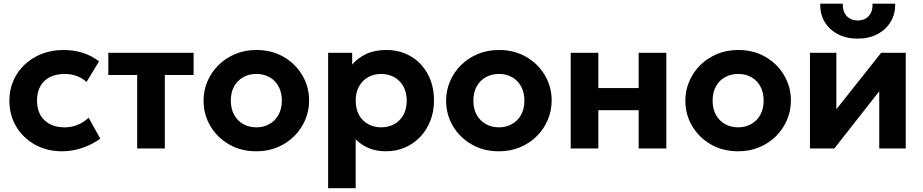

<svg xmlns="http://www.w3.org/2000/svg" viewBox="-20 -784 4874 1014"><path d="M308 15Q228 15 165 -20Q102 -55 65.8 -115.5Q29.5 -176 29.5 -252.5Q29.5 -310 51 -358.8Q72.5 -407.5 111.2 -443.8Q150 -480 202 -500Q254 -520 314.5 -520Q370 -520 417.2 -505Q464.5 -490 503 -460L437 -351Q413 -372.5 383.8 -383Q354.5 -393.5 322 -393.5Q276.5 -393.5 243.8 -377Q211 -360.5 193.2 -329Q175.5 -297.5 175.5 -253Q175.5 -186.5 214.8 -149Q254 -111.5 322 -111.5Q358.5 -111.5 390.8 -125Q423 -138.5 448 -162.5L509.5 -52Q468 -21 415 -3Q362 15 308 15Z M704.5 0V-388H552V-505H1002.5V-388H850.5V0Z M1334 15Q1252.5 15 1189.5 -21.5Q1126.5 -58 1090.8 -118.8Q1055 -179.5 1055 -252.5Q1055 -306 1075.5 -354.2Q1096 -402.5 1133.5 -439.8Q1171 -477 1222 -498.5Q1273 -520 1334 -520Q1415.5 -520 1478.2 -483.5Q1541 -447 1576.8 -386.2Q1612.5 -325.5 1612.5 -252.5Q1612.5 -199.5 1592 -151Q1571.5 -102.5 1534.2 -65.2Q1497 -28 1446 -6.5Q1395 15 1334 15ZM1334 -111.5Q1372.5 -111.5 1403 -128.8Q1433.5 -146 1451 -177.8Q1468.5 -209.5 1468.5 -252.5Q1468.5 -296 1451.2 -327.5Q1434 -359 1403.5 -376.2Q1373 -393.5 1334 -393.5Q1295 -393.5 1264.2 -376.2Q1233.5 -359 1216.2 -327.5Q1199 -296 1199 -252.5Q1199 -209 1216.5 -177.5Q1234 -146 1264.5 -128.8Q1295 -111.5 1334 -111.5Z M1713 210V-505H1840V-443Q1869 -477.5 1913.8 -498.8Q1958.5 -520 2020 -520Q2093 -520 2150 -486.2Q2207 -452.5 2239.5 -392Q2272 -331.5 2272 -252.5Q2272 -196 2253.2 -147.5Q2234.5 -99 2200.5 -62.5Q2166.5 -26 2120 -5.5Q2073.5 15 2017.5 15Q1968 15 1928.2 -1.5Q1888.5 -18 1858.5 -48V210ZM1993 -111.5Q2032 -111.5 2062.8 -128.8Q2093.5 -146 2110.8 -177.5Q2128 -209 2128 -252.5Q2128 -296 2110.5 -327.5Q2093 -359 2062.5 -376.2Q2032 -393.5 1993 -393.5Q1954.5 -393.5 1924 -376.2Q1893.5 -359 1876 -327.5Q1858.5 -296 1858.5 -252.5Q1858.5 -209 1875.8 -177.5Q1893 -146 1923.5 -128.8Q1954 -111.5 1993 -111.5Z M2615 15Q2533.5 15 2470.5 -21.5Q2407.5 -58 2371.8 -118.8Q2336 -179.5 2336 -252.5Q2336 -306 2356.5 -354.2Q2377 -402.5 2414.5 -439.8Q2452 -477 2503 -498.5Q2554 -520 2615 -520Q2696.5 -520 2759.2 -483.5Q2822 -447 2857.8 -386.2Q2893.5 -325.5 2893.5 -252.5Q2893.5 -199.5 2873 -151Q2852.5 -102.5 2815.2 -65.2Q2778 -28 2727 -6.5Q2676 15 2615 15ZM2615 -111.5Q2653.5 -111.5 2684 -128.8Q2714.5 -146 2732 -177.8Q2749.5 -209.5 2749.5 -252.5Q2749.5 -296 2732.2 -327.5Q2715 -359 2684.5 -376.2Q2654 -393.5 2615 -393.5Q2576 -393.5 2545.2 -376.2Q2514.5 -359 2497.2 -327.5Q2480 -296 2480 -252.5Q2480 -209 2497.5 -177.5Q2515 -146 2545.5 -128.8Q2576 -111.5 2615 -111.5Z M2994 0V-505H3140V-319H3353V-505H3499V0H3353V-202H3140V0Z M3878.5 15Q3797 15 3734 -21.5Q3671 -58 3635.2 -118.8Q3599.5 -179.5 3599.5 -252.5Q3599.5 -306 3620 -354.2Q3640.5 -402.5 3678 -439.8Q3715.5 -477 3766.5 -498.5Q3817.5 -520 3878.5 -520Q3960 -520 4022.8 -483.5Q4085.5 -447 4121.2 -386.2Q4157 -325.5 4157 -252.5Q4157 -199.5 4136.5 -151Q4116 -102.5 4078.8 -65.2Q4041.5 -28 3990.5 -6.5Q3939.5 15 3878.5 15ZM3878.5 -111.5Q3917 -111.5 3947.5 -128.8Q3978 -146 3995.5 -177.8Q4013 -209.5 4013 -252.5Q4013 -296 3995.8 -327.5Q3978.5 -359 3948 -376.2Q3917.5 -393.5 3878.5 -393.5Q3839.5 -393.5 3808.8 -376.2Q3778 -359 3760.8 -327.5Q3743.5 -296 3743.5 -252.5Q3743.5 -209 3761 -177.5Q3778.5 -146 3809 -128.8Q3839.5 -111.5 3878.5 -111.5Z M4257.5 0V-505H4397V-207L4633.5 -505H4763.5V0H4623.5V-302L4386.5 0ZM4510 -580Q4450 -580 4405 -603.5Q4360 -627 4335.2 -668.5Q4310.5 -710 4312 -764.5H4431Q4429.5 -724.5 4451 -700.2Q4472.5 -676 4510 -676Q4547.5 -676 4568.8 -700.2Q4590 -724.5 4588 -764.5H4707.5Q4709 -711 4684 -669.2Q4659 -627.5 4614 -603.8Q4569 -580 4510 -580Z"/></svg>

Font: Geologica SemiBold
Style: Regular
Weight: 600
Designer: Sindre Bremnes, Frode Helland
Foundry: Monokrom Skriftforlag AS
Version: Version 1.010;gftools[0.9.28]